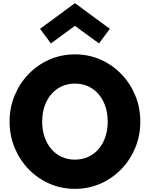

<svg xmlns="http://www.w3.org/2000/svg" viewBox="-20 -1186 954 1222"><path d="M457 16Q370.5 16 295 -17Q219.5 -50 162.5 -108.8Q105.5 -167.5 73.2 -245.2Q41 -323 41 -412Q41 -501 73.2 -578.8Q105.5 -656.5 162.5 -715.2Q219.5 -774 295 -807Q370.5 -840 457 -840Q543.5 -840 619 -807Q694.5 -774 751.5 -715.2Q808.5 -656.5 840.8 -578.8Q873 -501 873 -412Q873 -323 840.8 -245.2Q808.5 -167.5 751.5 -108.8Q694.5 -50 619 -17Q543.5 16 457 16ZM457 -170Q503 -170 541.2 -187.5Q579.5 -205 607.2 -237.2Q635 -269.5 650.2 -313.8Q665.5 -358 665.5 -412Q665.5 -466 650.2 -510.2Q635 -554.5 607.2 -586.8Q579.5 -619 541.2 -636.5Q503 -654 457 -654Q411 -654 372.8 -636.5Q334.5 -619 306.8 -586.8Q279 -554.5 263.8 -510.2Q248.5 -466 248.5 -412Q248.5 -358 263.8 -313.8Q279 -269.5 306.8 -237.2Q334.5 -205 372.8 -187.5Q411 -170 457 -170ZM304 -909.5 235 -1002.5 457 -1166 679 -1002.5 610 -909.5 457 -1021.5Z"/></svg>

Font: Spartan Thin ExtraBold
Style: Regular
Weight: 800
Version: Version 1.004